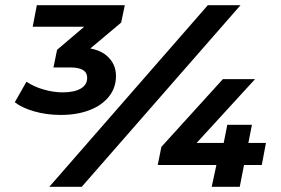

<svg xmlns="http://www.w3.org/2000/svg" viewBox="-20 -720 1084 740"><path d="M214 -277Q159 -277 111 -291Q63 -305 37 -326L82 -405Q110 -386 148 -375Q186 -364 222 -364Q266 -364 291 -378.5Q316 -393 316 -420Q316 -440 300 -450Q284 -460 251 -460H186L200 -528L348 -654L361 -617H106L122 -700H461L447 -633L297 -507L249 -537H282Q354 -537 390.5 -506Q427 -475 427 -427Q427 -382 400 -348Q373 -314 325 -295.5Q277 -277 214 -277ZM170 0 781 -700H907L295 0ZM588 -84 602 -154 839 -415H963L724 -154L673 -169H1005L989 -84ZM796 0 814 -84 842 -168 856 -239H951L904 0Z"/></svg>

Font: MOST Montserrat
Style: Bold Italic
Weight: 700
Italic angle: -11.3°
Designer: Julieta Ulanovsky
Foundry: Julieta Ulanovsky
Version: Version 8.000;March 11, 2024;FontCreator 15.0.0.2926 64-bit